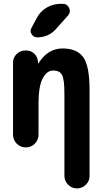

<svg xmlns="http://www.w3.org/2000/svg" viewBox="-20 -790 540 1029"><path d="M460 -309.6V152.3Q460 180.7 439.9 200.2Q419.9 219.7 392.1 219.7Q364.3 219.7 344.7 199.7Q325.2 179.7 325.2 152.3V-290Q325.2 -364.3 312.5 -388.2Q299.8 -412.1 265.1 -412.1Q230.5 -412.1 208.5 -369.1Q186.5 -326.2 186.5 -237.3V-69.3Q186.5 -40 166.5 -20Q146.5 0 118.2 0Q89.8 0 69.8 -20Q49.8 -40 49.8 -69.3V-454.1Q49.8 -481.4 69.3 -500.5Q88.9 -519.5 116.2 -519.5H120.1Q146.5 -519.5 164.6 -501.5Q182.6 -483.4 183.6 -458V-451.2Q183.6 -450.2 184.6 -450.2Q186.5 -450.2 186.5 -451.2Q236.3 -530.3 314.9 -530.3Q393.6 -530.3 426.8 -482.4Q460 -434.6 460 -309.6ZM315.4 -769.5Q340.8 -769.5 350.6 -747.1Q360.4 -724.6 343.8 -706.1L280.3 -634.8Q240.2 -589.8 179.7 -589.8Q160.2 -589.8 149.4 -606.9Q138.7 -624 149.4 -641.6L178.7 -696.3Q197.3 -730.5 231.4 -750Q265.6 -769.5 304.7 -769.5Z"/></svg>

Font: Rounded-X Mgen+ 2m bold
Style: Bold
Weight: 700
Designer: [Source Han Sans]
Ryoko NISHIZUKA  (kana & ideographs); Paul D. Hunt (Latin, Greek & Cyrillic); Wenlong ZHANG  (bopomofo
Version: Version 1.059.20150602